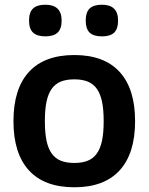

<svg xmlns="http://www.w3.org/2000/svg" viewBox="-20 -783 629 813"><path d="M172 -629Q137 -629 120 -645Q103 -661 103 -696Q103 -731 120 -747Q137 -763 172 -763Q241 -763 241 -696Q241 -661 224 -645Q207 -629 172 -629ZM412 -629Q376 -629 359.5 -645Q343 -661 343 -696Q343 -731 359.5 -747Q376 -763 412 -763Q480 -763 480 -696Q480 -661 463.5 -645Q447 -629 412 -629ZM295 10Q168 10 102.5 -61.5Q37 -133 37 -270Q37 -407 102.5 -478.5Q168 -550 295 -550Q421 -550 486.5 -478.5Q552 -407 552 -270Q552 -133 486.5 -61.5Q421 10 295 10ZM295 -93Q328 -93 351.5 -102.5Q375 -112 390 -133Q405 -154 412 -187.5Q419 -221 419 -270Q419 -319 412 -352.5Q405 -386 390 -407Q375 -428 351.5 -437.5Q328 -447 295 -447Q261 -447 237.5 -437.5Q214 -428 199 -407Q184 -386 177 -352.5Q170 -319 170 -270Q170 -221 177 -187.5Q184 -154 199 -133Q214 -112 237.5 -102.5Q261 -93 295 -93Z"/></svg>

Font: Encode Sans Narrow
Style: SemiBold
Weight: 600
Designer: Pablo Impallari, Andres Torresi
Foundry: Pablo Impallari, Andres Torresi
Version: Version 1.000; ttfautohint (v1.00) -l 8 -r 50 -G 200 -x 14 -